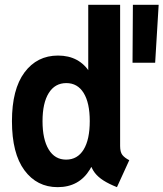

<svg xmlns="http://www.w3.org/2000/svg" viewBox="-20 -772 681 800"><path d="M467.3 7.8Q434.1 -5.4 411.4 -19.8Q388.7 -34.2 375 -52Q361.3 -69.8 356.4 -91.8L377.4 -75.2H338.4L356.4 -137.2V-419.9L335.4 -477.5H347.7V-752H480.5V-163.6Q480.5 -138.2 490 -126.2Q499.5 -114.3 518.6 -104.5ZM220.2 7.8Q133.8 7.8 81.8 -62.5Q29.8 -132.8 29.8 -267.1Q29.8 -399.9 82 -470.2Q134.3 -540.5 221.7 -540.5Q311 -540.5 355.5 -468.3Q399.9 -396 399.9 -268.6Q399.9 -140.1 354.7 -66.2Q309.6 7.8 220.2 7.8ZM255.4 -106.9Q302.7 -106.9 328.4 -148.7Q354 -190.4 354 -267.6Q354 -343.3 328.6 -384.5Q303.2 -425.8 256.3 -425.8Q209 -425.8 183.1 -384.3Q157.2 -342.8 157.2 -267.1Q157.2 -191.4 182.9 -149.2Q208.5 -106.9 255.4 -106.9ZM532.2 -510.7 533.7 -752H641.1L626.5 -510.7Z"/></svg>

Font: Reddit Sans Condensed
Style: Bold
Weight: 700
Designer: Stephen Hutchings
Foundry: Reddit
Version: Version 1.014